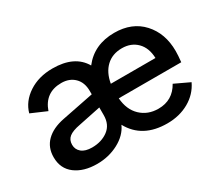

<svg xmlns="http://www.w3.org/2000/svg" viewBox="-98 -725 1086 950"><g transform="rotate(-30 445.5 -250.0)"><path d="M839 -280Q839 -256 835 -218H478Q483 -151 523 -113Q563 -75 623 -75Q705 -75 745 -147L830 -107Q804 -52 749.5 -21Q695 10 625 10Q483 10 424 -98Q402 -49 346.5 -19.5Q291 10 224 10Q148 10 100.5 -25.5Q53 -61 53 -126Q53 -182 89 -217.5Q125 -253 191 -266L372 -302V-321Q372 -370 343.5 -398Q315 -426 269 -426Q176 -426 145 -337L57 -375Q74 -435 131 -472.5Q188 -510 267 -510Q393 -510 441 -427Q505 -510 620 -510Q721 -510 780 -445.5Q839 -381 839 -280ZM480 -300H735Q733 -359 700 -392Q667 -425 615 -425Q560 -425 525 -392Q490 -359 480 -300ZM372 -183V-227L246 -201Q202 -193 182.5 -177.5Q163 -162 163 -134Q163 -107 183.5 -90Q204 -73 243 -73Q297 -73 334.5 -101Q372 -129 372 -183Z"/></g></svg>

Font: Elaine Sans Medium
Style: Regular
Weight: 500
Designer: Wei Huang
Foundry: Wei Huang
Version: Version 2.001;PS 002.001;hotconv 1.0.88;makeotf.lib2.5.64775